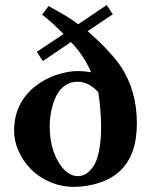

<svg xmlns="http://www.w3.org/2000/svg" viewBox="-20 -722 599 752"><path d="M35.2 -209Q35.2 -316.4 115.2 -381.8Q153.3 -412.6 199.2 -428.2Q246.1 -443.8 286.1 -443.8Q308.6 -443.8 336.9 -439Q306.6 -508.3 257.8 -557.1L147.9 -482.9L124 -519L229 -588.9Q175.3 -642.6 145 -664.1L169.9 -698.2Q250 -655.8 286.1 -627L397.9 -702.1L421.9 -666L323.2 -600.1L369.6 -557.6Q385.7 -542.5 411.1 -514.6Q436.5 -486.8 453.1 -461.9Q516.1 -367.2 516.1 -238.8Q516.1 -113.3 449.2 -51.8Q416 -21 368.2 -5.9Q319.8 9.8 269 9.8Q219.2 9.8 174.6 -9.8Q129.9 -29.3 99.9 -60.5Q69.8 -91.8 52.5 -130.9Q35.2 -169.9 35.2 -209ZM285.2 -32.2Q301.3 -32.2 315.7 -40.5Q330.1 -48.8 344.5 -68.6Q358.9 -88.4 367.4 -128.7Q376 -168.9 376 -225.1Q376 -285.6 365.2 -360.8Q327.6 -401.9 284.2 -401.9Q254.4 -401.9 232.2 -385.3Q210 -368.7 198 -341.6Q186 -314.5 180.4 -285.6Q174.8 -256.8 174.8 -227.1Q174.8 -145.5 208 -88.9Q241.2 -32.2 285.2 -32.2Z"/></svg>

Font: Linux Libertine G
Style: Bold
Weight: 700
Designer: Philipp H. Poll
Foundry: Philipp H. Poll
Version: Version 5.0.3